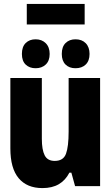

<svg xmlns="http://www.w3.org/2000/svg" viewBox="-20 -952 570 982"><path d="M197 10Q118 10 75.5 -40.5Q33 -91 33 -193V-553H194V-242Q194 -186 208.5 -157.5Q223 -129 260 -129Q304 -129 317.5 -165.5Q331 -202 331 -279V-553H492V0H364L345 -69H335Q315 -30 281 -10Q247 10 197 10ZM366 -603Q334 -603 315 -622Q296 -641 296 -676Q296 -713 315.5 -732Q335 -751 366 -751Q399 -751 418.5 -731Q438 -711 438 -676Q438 -641 418.5 -622Q399 -603 366 -603ZM162 -603Q131 -603 111.5 -621.5Q92 -640 92 -676Q92 -713 111.5 -732Q131 -751 162 -751Q194 -751 214 -731Q234 -711 234 -676Q234 -641 214 -622Q194 -603 162 -603ZM117 -827V-932H413V-827Z"/></svg>

Font: Noto Sans Mono Condensed Black
Style: Regular
Weight: 900
Width: 3
Designer: Monotype Design Team
Foundry: Monotype Imaging Inc.
Version: Version 2.014